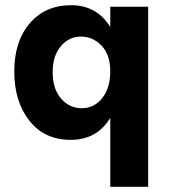

<svg xmlns="http://www.w3.org/2000/svg" viewBox="-20 -533 651 740"><path d="M551 187H405V-79Q354 6 252.5 6Q151 6 93 -68Q35 -142 35 -258Q35 -374 95 -443.5Q155 -513 254 -513Q353 -513 405 -429V-507H551ZM292 -392Q246 -392 214.5 -355Q183 -318 183 -254.5Q183 -191 215 -153.5Q247 -116 295 -116Q343 -116 374 -155Q405 -194 405 -258Q405 -322 371.5 -357Q338 -392 292 -392Z"/></svg>

Font: Hind Madurai
Style: Bold
Weight: 700
Designer: Jyotish Sonowal
Foundry: Indian Type Foundry
Version: Version 0.702;PS 1.0;hotconv 1.0.81;makeotf.lib2.5.63406